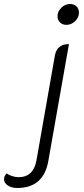

<svg xmlns="http://www.w3.org/2000/svg" viewBox="-52 -729 419 958"><path d="M235 -648Q235 -672 254 -690.5Q273 -709 298 -709Q317 -709 329.5 -697Q342 -685 342 -666Q342 -642 323 -623.5Q304 -605 279 -605Q260 -605 247.5 -617Q235 -629 235 -648ZM-32 165Q-32 151 -19 136Q-9 144 8 149.5Q25 155 41 155Q115 155 130 71L222 -453Q233 -509 292 -509L189 75Q165 209 34 209Q6 209 -13 196.5Q-32 184 -32 165Z"/></svg>

Font: K2D ExtraLight
Style: Italic
Weight: 275
Italic angle: -10°
Designer: Katatrad Aksorn Co.,Ltd.
Foundry: Cadson Demak Co.,Ltd.
Version: Version 1.000; ttfautohint (v1.6)